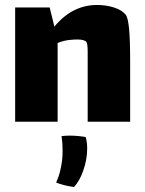

<svg xmlns="http://www.w3.org/2000/svg" viewBox="-20 -490 582 773"><path d="M504 -242V0H333V-240V-281Q333 -313 328 -321Q320 -331 291 -331Q277 -331 270 -330Q242 -329 212 -317V0H41V-460H180L199 -383Q271 -470 371 -470Q407 -470 438.5 -460Q470 -450 486 -431Q495 -420 499.5 -376Q504 -332 504 -242ZM260 56Q279 56 298.5 58Q318 60 325 62Q331 82 331 108Q331 154 314 200Q300 239 278 263Q235 257 206 245Q219 217 225 185Q232 154 232 118Q232 85 228 58Q244 56 260 56Z"/></svg>

Font: Lalezar
Style: Regular
Weight: 400
Designer: Borna Izadpanah
Foundry: Borna Izadpanah
Version: Version 1.003